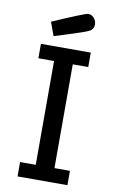

<svg xmlns="http://www.w3.org/2000/svg" viewBox="-97 -940 595 991"><g transform="rotate(10 200.0 -444.5)"><path d="M68.8 0V-75.2H150.9V-619.1H68.8V-694.8H330.1V-619.1H249V-75.2H330.1V0ZM100.1 -816.4Q269 -889.6 282.2 -889.2Q301.3 -889.2 313.7 -874.3Q326.2 -859.4 326.2 -841.3Q326.2 -817.4 306.6 -806.4Q287.1 -795.4 205.1 -770Q157.2 -754.9 126 -745.1Z"/></g></svg>

Font: CMU Concrete
Style: Bold
Weight: 700
Version: Version 0.7.0